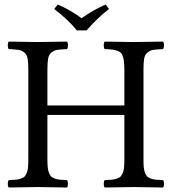

<svg xmlns="http://www.w3.org/2000/svg" viewBox="-20 -832 770 854"><path d="M618.2 -122.1Q618.2 -100.6 619.6 -86.7Q621.1 -72.8 625.5 -62.3Q629.9 -51.8 635.3 -46.4Q640.6 -41 651.9 -37.4Q663.1 -33.7 674.1 -32.7Q685.1 -31.7 705.1 -30.8Q709.5 -26.4 709.5 -14.4Q709.5 -2.4 705.1 2Q605.5 0 576.2 0Q543.5 0 445.8 2Q441.4 -2.4 441.4 -14.4Q441.4 -26.4 445.8 -30.8Q465.8 -31.7 476.8 -32.7Q487.8 -33.7 499.3 -37.4Q510.7 -41 515.9 -46.4Q521 -51.8 525.6 -62Q530.3 -72.3 531.7 -86.4Q533.2 -100.6 533.2 -122.1V-320.8H190.9V-122.1Q190.9 -100.6 192.4 -86.7Q193.8 -72.8 198.2 -62.3Q202.6 -51.8 208 -46.4Q213.4 -41 224.6 -37.4Q235.8 -33.7 246.8 -32.7Q257.8 -31.7 277.8 -30.8Q282.2 -26.4 282.2 -14.4Q282.2 -2.4 277.8 2Q178.2 0 148.9 0Q116.7 0 19 2Q14.6 -2.4 14.6 -14.4Q14.6 -26.4 19 -30.8Q39.1 -31.7 50 -32.7Q61 -33.7 72.3 -37.4Q83.5 -41 88.9 -46.4Q94.2 -51.8 98.6 -62.3Q103 -72.8 104.5 -86.7Q106 -100.6 106 -122.1V-522.9Q106 -554.7 102.8 -571.8Q99.6 -588.9 88.1 -598.4Q76.7 -607.9 62.7 -610.1Q48.8 -612.3 19 -613.8Q14.6 -618.2 14.6 -630.4Q14.6 -642.6 19 -647Q118.7 -645 147.9 -645Q180.2 -645 277.8 -647Q282.2 -642.6 282.2 -630.4Q282.2 -618.2 277.8 -613.8Q248 -612.3 234.1 -610.1Q220.2 -607.9 208.7 -598.4Q197.3 -588.9 194.1 -571.8Q190.9 -554.7 190.9 -522.9V-362.8H533.2V-522.9Q533.2 -548.3 530.5 -564Q527.8 -579.6 522.9 -589.6Q518.1 -599.6 506.1 -604.5Q494.1 -609.4 481.9 -611.1Q469.7 -612.8 445.8 -613.8Q441.4 -618.2 441.4 -630.4Q441.4 -642.6 445.8 -647Q545.4 -645 575.2 -645Q607.4 -645 705.1 -647Q709.5 -642.6 709.5 -630.4Q709.5 -618.2 705.1 -613.8Q675.3 -612.3 661.4 -610.1Q647.5 -607.9 636 -598.4Q624.5 -588.9 621.3 -571.8Q618.2 -554.7 618.2 -522.9ZM321.8 -696.8Q284.7 -743.2 221.2 -792L236.8 -812Q295.9 -786.1 342.8 -751Q399.4 -790.5 450.2 -812L464.8 -792Q416 -754.9 365.2 -696.8Z"/></svg>

Font: Linux Libertine G
Style: Regular
Weight: 400
Designer: Philipp H. Poll
Foundry: Philipp H. Poll
Version: Version 4.7.5